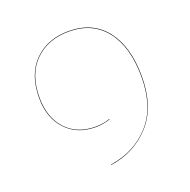

<svg xmlns="http://www.w3.org/2000/svg" viewBox="-103 -630 741 748"><g transform="rotate(-20 267.5 -255.5)"><path d="M235 16Q336 1 399.5 -69.5Q463 -140 463 -265Q463 -388 409 -457.5Q355 -527 256 -527Q170 -527 116 -474Q62 -421 62 -324Q62 -242 107 -192.5Q152 -143 229 -143Q262 -143 289 -153V-151Q260 -141 229 -141Q152 -141 106 -191Q60 -241 60 -323Q60 -421 114.5 -475Q169 -529 256 -529Q356 -529 410.5 -459Q465 -389 465 -266Q465 -140 400.5 -68.5Q336 3 235 18Z"/></g></svg>

Font: FiraGO Two
Style: Regular
Weight: 100
Designer: bBox Type
Foundry: bBox Type GmbH
Version: Version 1.001